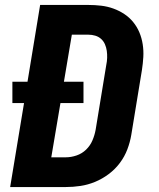

<svg xmlns="http://www.w3.org/2000/svg" viewBox="-20 -755 640 775"><path d="M21 0 77 -339H30V-425H91L142 -735H337Q363 -735 388.5 -732Q414 -729 437.5 -720.5Q461 -712 481.5 -698.5Q502 -685 517.5 -666Q533 -647 542.5 -624.5Q552 -602 556 -576.5Q560 -551 558.5 -525Q557 -499 553 -473L510 -211Q505 -181 494 -152Q483 -123 464 -97.5Q445 -72 419 -52.5Q393 -33 364 -21Q335 -9 305 -4.5Q275 0 245 0ZM187 -120H245Q267 -120 289 -127.5Q311 -135 327.5 -151Q344 -167 353 -188Q362 -209 366 -231L409 -493Q412 -507 412.5 -521.5Q413 -536 411 -550Q409 -564 403.5 -576.5Q398 -589 388 -598Q378 -607 364.5 -611Q351 -615 337 -615H270L238 -425H317V-339H224Z"/></svg>

Font: Iosevka Curly HvExObl
Style: Regular
Weight: 900
Width: 7
Italic angle: -9°
Monospace: yes
Designer: Belleve Invis
Foundry: Belleve Invis
Version: Version 11.1.0; ttfautohint (v1.8.3)